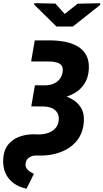

<svg xmlns="http://www.w3.org/2000/svg" viewBox="-90 -964 648 1203"><path d="M127.9 -710.9H232.4Q276.9 -710 319.6 -701.7Q362.3 -693.4 396.5 -673.3Q430.7 -653.3 450 -618.9Q469.2 -584.5 466.8 -532.2Q463.4 -477.1 439.5 -439.9Q415.5 -402.8 377.4 -380.9Q339.4 -358.9 293 -349.4Q246.6 -339.8 198.7 -339.8L113.3 -340.3L128.9 -429.7L194.3 -429.2Q221.2 -429.7 244.1 -439Q267.1 -448.2 282.5 -466.6Q297.9 -484.9 302.2 -512.7Q306.6 -538.1 296.6 -552.2Q286.6 -566.4 267.8 -572Q249 -577.6 227.5 -578.6L105 -579.1ZM121.1 -383.8 182.1 -383.3Q225.1 -382.8 270.8 -374.5Q316.4 -366.2 355 -346.2Q393.6 -326.2 416 -291.5Q438.5 -256.8 435.5 -203.1Q432.1 -147.5 408.4 -106.9Q384.8 -66.4 346.4 -40.3Q308.1 -14.2 260.7 -1.5Q213.4 11.2 162.6 10.7L132.3 10.3Q109.9 11.2 92.3 22.9Q74.7 34.7 70.8 58.1Q67.9 76.2 75.2 88.9Q82.5 101.6 95.5 110.1Q108.4 118.7 122.6 125L76.2 218.3Q27.8 208 -5.6 183.1Q-39.1 158.2 -55.9 120.1Q-72.8 82 -69.8 31.7Q-66.9 -22 -40.3 -56.2Q-13.7 -90.3 28.6 -106.4Q70.8 -122.6 120.6 -122.6L157.2 -121.6Q176.3 -122.1 195.8 -126.5Q215.3 -130.9 232.2 -140.4Q249 -149.9 260.7 -164.8Q272.5 -179.7 276.4 -201.2Q280.8 -225.6 275.1 -243.4Q269.5 -261.2 256.3 -272.9Q243.2 -284.7 224.1 -290.5Q205.1 -296.4 182.6 -296.9L106 -297.4ZM257.3 -941.4 315.4 -876.5 396.5 -940.9 537.6 -943.8 538.1 -933.6 366.7 -797.9H263.7L124.5 -934.6V-944.3Z"/></svg>

Font: Roboto Black
Style: Italic
Weight: 900
Italic angle: -12°
Designer: Christian Robertson
Foundry: Google
Version: Version 3.0; 2020